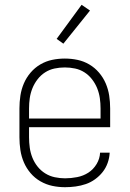

<svg xmlns="http://www.w3.org/2000/svg" viewBox="-20 -772 540 800"><path d="M251 8Q224 8 198 2.5Q172 -3 148.5 -16.5Q125 -30 107.5 -50.5Q90 -71 79.5 -95.5Q69 -120 65 -146.5Q61 -173 61 -200V-320Q61 -347 65 -373.5Q69 -400 79.5 -424.5Q90 -449 107.5 -469.5Q125 -490 148 -503.5Q171 -517 197 -522.5Q223 -528 250 -528Q277 -528 303 -522.5Q329 -517 352 -503.5Q375 -490 392.5 -469.5Q410 -449 420.5 -424.5Q431 -400 435 -373.5Q439 -347 439 -320V-242H101V-200Q101 -178 104 -156.5Q107 -135 115 -115Q123 -95 136.5 -78Q150 -61 168.5 -49.5Q187 -38 208.5 -33.5Q230 -29 251 -29Q276 -29 301.5 -34Q327 -39 348 -52.5Q369 -66 382.5 -88.5Q396 -111 397 -136H437Q436 -114 428.5 -93Q421 -72 407.5 -55Q394 -38 376 -25Q358 -12 337.5 -5Q317 2 295 5Q273 8 251 8ZM101 -278H399V-320Q399 -342 396 -363Q393 -384 385 -404Q377 -424 363.5 -441.5Q350 -459 332 -470.5Q314 -482 293 -486.5Q272 -491 250 -491Q228 -491 207 -486.5Q186 -482 168 -470.5Q150 -459 136.5 -441.5Q123 -424 115 -404Q107 -384 104 -363Q101 -342 101 -320ZM244 -590 216 -610 320 -752 355 -728Z"/></svg>

Font: Iosevka Curly Extralight
Style: Regular
Weight: 200
Monospace: yes
Designer: Belleve Invis
Foundry: Belleve Invis
Version: Version 22.1.2; ttfautohint (v1.8.4)